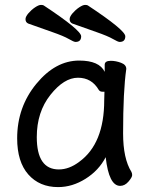

<svg xmlns="http://www.w3.org/2000/svg" viewBox="-20 -739 615 783"><path d="M288 -568Q281 -568 260.5 -580Q240 -592 192.5 -608.5Q145 -625 95 -643Q84 -648 84 -661Q84 -671 96 -685Q108 -699 123 -709Q138 -719 147 -719Q154 -719 158 -717Q311 -616 311 -591Q311 -568 288 -568ZM468 -568Q461 -568 440.5 -580Q420 -592 372.5 -608.5Q325 -625 275 -643Q264 -648 264 -661Q264 -671 276 -685Q288 -699 303 -709Q318 -719 327 -719Q334 -719 338 -717Q491 -616 491 -591Q491 -568 468 -568ZM220 -48Q262 -48 303 -79Q405 -153 405 -330L406 -365H397Q388 -365 383 -372Q354 -422 298 -422Q241 -422 185.5 -352Q130 -282 130 -180Q130 -48 220 -48ZM217 24Q141 24 95.5 -27.5Q50 -79 50 -175Q50 -302 128 -397Q206 -492 303 -492Q385 -492 407 -446V-475Q407 -491 432 -491Q452 -491 473.5 -483Q495 -475 495 -458Q482 -368 482 -195Q482 -92 516 -38Q519 -32 519 -25Q519 -16 504 1.5Q489 19 470 19Q424 19 411 -98Q383 -44 329 -10Q275 24 217 24Z"/></svg>

Font: LXGW WenKai Lite
Style: Bold
Weight: 700
Designer: LXGW / Fontworks Inc.
Foundry: LXGW / Fontworks Inc.
Version: Version 1.330;April 28, 2024